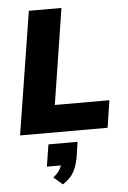

<svg xmlns="http://www.w3.org/2000/svg" viewBox="-64 -751 734 1097"><g transform="rotate(-5 302.5 -202.5)"><path d="M32 0 144 -705H331L245 -156H558L534 0ZM252 300 200 256Q226 236 238.5 214.5Q251 193 254 171L286 191H169L189 65H356L343 152Q335 199 316 234.5Q297 270 252 300Z"/></g></svg>

Font: Nunito Sans 10pt Black
Style: Italic
Weight: 900
Italic angle: -9°
Designer: Vernon Adams
Foundry: Vernon Adams
Version: Version 3.101;gftools[0.9.27]